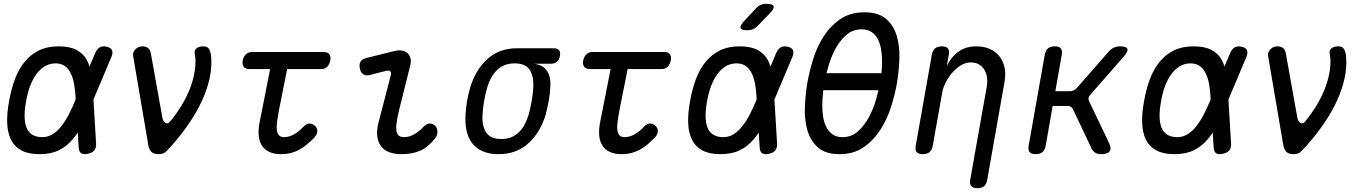

<svg xmlns="http://www.w3.org/2000/svg" viewBox="-20 -805 7240 1015"><path d="M488 -46Q489 -23 478.5 -10Q468 3 445 8Q421 13 409 5Q397 -3 396 -26L391 -104Q377 -83 362 -66Q331 -30 289.5 -10Q248 10 188 10Q130 10 93 -10Q56 -30 38 -66.5Q20 -103 18 -154.5Q16 -206 28 -270Q39 -334 59 -387Q79 -440 110.5 -478.5Q142 -517 186 -538.5Q230 -560 289 -560Q348 -560 383.5 -541.5Q419 -523 438 -490Q447 -473 453 -453L483 -524Q493 -547 508 -555Q523 -563 544 -558Q566 -553 572 -540Q578 -527 569 -504L474 -279ZM380 -280V-285Q378 -325 372 -359Q366 -393 354 -417.5Q342 -442 322.5 -456Q303 -470 273 -470Q242 -470 216.5 -454.5Q191 -439 171.5 -412Q152 -385 138.5 -348.5Q125 -312 118 -270Q110 -228 110 -193.5Q110 -159 119 -133.5Q128 -108 149 -94Q170 -80 204 -80Q234 -80 258.5 -95.5Q283 -111 304 -137.5Q325 -164 343.5 -199.5Q362 -235 378 -275Z M764 -38 684 -508Q682 -518 685 -527Q688 -536 695 -543.5Q702 -551 711.5 -555.5Q721 -560 733 -560Q751 -560 762.5 -551Q774 -542 777 -525L838 -185Q842 -163 854.5 -155.5Q867 -148 878 -161Q913 -203 941 -249.5Q969 -296 986.5 -343Q1004 -390 1010.5 -436.5Q1017 -483 1009 -525Q1008 -534 1011.5 -540.5Q1015 -547 1021.5 -551.5Q1028 -556 1037 -558Q1046 -560 1055 -560Q1078 -560 1086 -544Q1094 -528 1096 -508Q1101 -450 1088 -391Q1075 -332 1048 -273Q1021 -214 981 -155Q941 -96 890 -38Q872 -18 858 -4Q844 10 818 10Q793 10 780.5 -2Q768 -14 764 -38Z M1693 -530Q1713 -530 1721.5 -517.5Q1730 -505 1726 -485Q1722 -465 1710 -452.5Q1698 -440 1678 -440H1498L1455 -224Q1448 -186 1444.5 -159Q1441 -132 1444 -114.5Q1447 -97 1456 -88.5Q1465 -80 1481 -80Q1509 -80 1535.5 -95.5Q1562 -111 1583 -134Q1600 -152 1616 -152Q1632 -152 1644 -141Q1657 -130 1657.5 -113Q1658 -96 1643 -79Q1623 -58 1603 -41.5Q1583 -25 1562 -13.5Q1541 -2 1517 4Q1493 10 1466 10Q1429 10 1403.5 -2Q1378 -14 1364 -36.5Q1350 -59 1347.5 -90.5Q1345 -122 1353 -161L1408 -440H1297Q1277 -440 1268 -452.5Q1259 -465 1263 -485Q1267 -505 1279.5 -517.5Q1292 -530 1312 -530Z M1933 -408Q1913 -403 1899.5 -413Q1886 -423 1882 -444Q1878 -467 1886.5 -480Q1895 -493 1919 -499L2064 -535Q2088 -541 2106 -537.5Q2124 -534 2135 -523.5Q2146 -513 2150 -496.5Q2154 -480 2149 -460L2090 -224Q2079 -179 2076 -151Q2073 -123 2077 -107.5Q2081 -92 2091 -86Q2101 -80 2116 -80Q2144 -80 2170.5 -95.5Q2197 -111 2218 -134Q2235 -152 2251 -152Q2267 -152 2279 -141Q2292 -130 2292.5 -109.5Q2293 -89 2279 -72Q2261 -50 2242 -34Q2223 -18 2201.5 -8.5Q2180 1 2155.5 5.5Q2131 10 2101 10Q2067 10 2040 0.5Q2013 -9 1996 -30Q1979 -51 1974.5 -83.5Q1970 -116 1982 -161L2046 -408Q2050 -422 2042.5 -428Q2035 -434 2023 -431Z M2892 -468H2804Q2853 -461 2873.5 -427.5Q2894 -394 2889 -340Q2887 -305 2880.5 -270Q2874 -235 2865 -200Q2837 -106 2774 -48Q2711 10 2615 10Q2567 10 2532.5 -5Q2498 -20 2476.5 -47.5Q2455 -75 2446.5 -114Q2438 -153 2441 -200Q2443 -235 2449 -270Q2455 -305 2465 -340Q2493 -435 2556 -492.5Q2619 -550 2715 -550H2907Q2927 -550 2935.5 -539.5Q2944 -529 2940 -509Q2936 -489 2924 -478.5Q2912 -468 2892 -468ZM2630 -70Q2659 -70 2681.5 -79Q2704 -88 2722 -105Q2740 -122 2753 -146Q2766 -170 2775 -200Q2784 -235 2790.5 -270Q2797 -305 2799 -340Q2803 -400 2780.5 -435Q2758 -470 2701 -470Q2644 -470 2608 -435Q2572 -400 2555 -340Q2545 -305 2539 -270Q2533 -235 2531 -200Q2527 -140 2550 -105Q2573 -70 2630 -70Z M3493 -530Q3513 -530 3521.5 -517.5Q3530 -505 3526 -485Q3522 -465 3510 -452.5Q3498 -440 3478 -440H3298L3255 -224Q3248 -186 3244.5 -159Q3241 -132 3244 -114.5Q3247 -97 3256 -88.5Q3265 -80 3281 -80Q3309 -80 3335.5 -95.5Q3362 -111 3383 -134Q3400 -152 3416 -152Q3432 -152 3444 -141Q3457 -130 3457.5 -113Q3458 -96 3443 -79Q3423 -58 3403 -41.5Q3383 -25 3362 -13.5Q3341 -2 3317 4Q3293 10 3266 10Q3229 10 3203.5 -2Q3178 -14 3164 -36.5Q3150 -59 3147.5 -90.5Q3145 -122 3153 -161L3208 -440H3097Q3077 -440 3068 -452.5Q3059 -465 3063 -485Q3067 -505 3079.5 -517.5Q3092 -530 3112 -530Z M3987 -670Q3975 -657 3961 -651Q3947 -645 3931 -645Q3899 -645 3895 -657Q3891 -669 3915 -695L3974 -758Q3986 -772 4000 -778.5Q4014 -785 4031 -785Q4065 -785 4069.5 -772Q4074 -759 4048 -733ZM4088 -46Q4089 -23 4078.5 -10Q4068 3 4045 8Q4021 13 4009 5Q3997 -3 3996 -26L3991 -104Q3977 -83 3962 -66Q3931 -30 3889.5 -10Q3848 10 3788 10Q3730 10 3693 -10Q3656 -30 3638 -66.5Q3620 -103 3618 -154.5Q3616 -206 3628 -270Q3639 -334 3659 -387Q3679 -440 3710.5 -478.5Q3742 -517 3786 -538.5Q3830 -560 3889 -560Q3948 -560 3983.5 -541.5Q4019 -523 4038 -490Q4047 -473 4053 -453L4083 -524Q4093 -547 4108 -555Q4123 -563 4144 -558Q4166 -553 4172 -540Q4178 -527 4169 -504L4074 -279ZM3980 -280V-285Q3978 -325 3972 -359Q3966 -393 3954 -417.5Q3942 -442 3922.5 -456Q3903 -470 3873 -470Q3842 -470 3816.5 -454.5Q3791 -439 3771.5 -412Q3752 -385 3738.5 -348.5Q3725 -312 3718 -270Q3710 -228 3710 -193.5Q3710 -159 3719 -133.5Q3728 -108 3749 -94Q3770 -80 3804 -80Q3834 -80 3858.5 -95.5Q3883 -111 3904 -137.5Q3925 -164 3943.5 -199.5Q3962 -235 3978 -275Z M4418 10Q4343 10 4303 -26.5Q4263 -63 4247.5 -119Q4232 -175 4235 -241Q4238 -307 4248 -367Q4258 -425 4278 -490.5Q4298 -556 4333.5 -611.5Q4369 -667 4421.5 -703.5Q4474 -740 4550 -740Q4625 -740 4665.5 -704Q4706 -668 4721.5 -612.5Q4737 -557 4734.5 -492Q4732 -427 4722 -368Q4712 -308 4691 -241.5Q4670 -175 4634 -119Q4598 -63 4545.5 -26.5Q4493 10 4418 10ZM4434 -80Q4482 -80 4516.5 -111.5Q4551 -143 4574.5 -187.5Q4598 -232 4612 -282Q4619 -306 4624 -328H4332Q4331 -320 4331 -312Q4327 -281 4327 -249.5Q4327 -218 4331.5 -187.5Q4336 -157 4348.5 -133Q4361 -109 4381.5 -94.5Q4402 -80 4434 -80ZM4639 -418Q4639 -419 4640 -420Q4643 -450 4643 -481.5Q4643 -513 4638 -543.5Q4633 -574 4621 -597.5Q4609 -621 4588 -635.5Q4567 -650 4535 -650Q4487 -650 4452 -618.5Q4417 -587 4394 -542.5Q4371 -498 4358 -450Q4353 -433 4349 -418Z M4961 -316 4911 -35Q4907 -12 4894 -1Q4881 10 4858 10Q4835 10 4826 -1Q4817 -12 4821 -35L4906 -515Q4910 -538 4923 -549Q4936 -560 4959 -560Q4982 -560 4991 -549Q5000 -538 4996 -515L4985 -456Q5008 -504 5047 -532Q5086 -560 5141 -560Q5181 -560 5212 -546.5Q5243 -533 5263 -508Q5283 -483 5290.5 -448Q5298 -413 5290 -370L5199 145Q5195 168 5182.5 179Q5170 190 5147 190Q5124 190 5114.5 179Q5105 168 5109 145L5196 -344Q5201 -370 5198 -393.5Q5195 -417 5184.5 -435Q5174 -453 5156 -464Q5138 -475 5111 -475Q5084 -475 5058.5 -459Q5033 -443 5013 -419.5Q4993 -396 4979 -368Q4965 -340 4961 -316Z M5455 10Q5432 10 5423 -1Q5414 -12 5418 -35L5503 -515Q5507 -538 5520 -549Q5533 -560 5556 -560Q5579 -560 5588 -549Q5597 -538 5593 -515L5559 -323H5637Q5647 -323 5655.5 -327Q5664 -331 5672 -339L5841 -532Q5853 -546 5868 -553Q5883 -560 5900 -560Q5935 -560 5940 -546.5Q5945 -533 5919 -504L5744 -304Q5736 -296 5734.5 -287.5Q5733 -279 5737 -271L5843 -49Q5857 -20 5846 -5Q5835 10 5800 10Q5783 10 5771 3Q5759 -4 5751 -19L5652 -228Q5648 -236 5641 -240.5Q5634 -245 5624 -245H5545L5508 -35Q5504 -12 5491 -1Q5478 10 5455 10Z M6488 -46Q6489 -23 6478.5 -10Q6468 3 6445 8Q6421 13 6409 5Q6397 -3 6396 -26L6391 -104Q6377 -83 6362 -66Q6331 -30 6289.5 -10Q6248 10 6188 10Q6130 10 6093 -10Q6056 -30 6038 -66.5Q6020 -103 6018 -154.5Q6016 -206 6028 -270Q6039 -334 6059 -387Q6079 -440 6110.5 -478.5Q6142 -517 6186 -538.5Q6230 -560 6289 -560Q6348 -560 6383.5 -541.5Q6419 -523 6438 -490Q6447 -473 6453 -453L6483 -524Q6493 -547 6508 -555Q6523 -563 6544 -558Q6566 -553 6572 -540Q6578 -527 6569 -504L6474 -279ZM6380 -280V-285Q6378 -325 6372 -359Q6366 -393 6354 -417.5Q6342 -442 6322.5 -456Q6303 -470 6273 -470Q6242 -470 6216.5 -454.5Q6191 -439 6171.5 -412Q6152 -385 6138.5 -348.5Q6125 -312 6118 -270Q6110 -228 6110 -193.5Q6110 -159 6119 -133.5Q6128 -108 6149 -94Q6170 -80 6204 -80Q6234 -80 6258.5 -95.5Q6283 -111 6304 -137.5Q6325 -164 6343.5 -199.5Q6362 -235 6378 -275Z M6764 -38 6684 -508Q6682 -518 6685 -527Q6688 -536 6695 -543.5Q6702 -551 6711.5 -555.5Q6721 -560 6733 -560Q6751 -560 6762.5 -551Q6774 -542 6777 -525L6838 -185Q6842 -163 6854.5 -155.5Q6867 -148 6878 -161Q6913 -203 6941 -249.5Q6969 -296 6986.5 -343Q7004 -390 7010.5 -436.5Q7017 -483 7009 -525Q7008 -534 7011.5 -540.5Q7015 -547 7021.5 -551.5Q7028 -556 7037 -558Q7046 -560 7055 -560Q7078 -560 7086 -544Q7094 -528 7096 -508Q7101 -450 7088 -391Q7075 -332 7048 -273Q7021 -214 6981 -155Q6941 -96 6890 -38Q6872 -18 6858 -4Q6844 10 6818 10Q6793 10 6780.5 -2Q6768 -14 6764 -38Z"/></svg>

Font: Maple Mono Normal NL
Style: Italic
Weight: 400
Italic angle: -10°
Monospace: yes
Designer: subframe7536
Version: Version 7.000